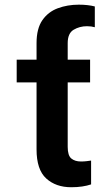

<svg xmlns="http://www.w3.org/2000/svg" viewBox="-20 -780 470 810"><path d="M360.1 -528.4V-432.5H265.6V-160.5Q265.6 -123.9 280.9 -111.3Q296.2 -98.7 321.7 -98.7Q334.5 -98.7 345.5 -100.1Q356.5 -101.6 364.3 -102.6V-2.1Q347.7 3.6 326.9 6.7Q306.1 9.9 280.5 9.9Q215.6 9.9 174.9 -27.2Q134.2 -64.3 134.2 -149.9V-432.5H50.4V-528.4H134.2V-598Q134.2 -659.4 158.7 -694.8Q183.2 -730.1 223.9 -745.2Q264.6 -760.3 312.5 -760.3Q333.1 -760.3 349.6 -758.3Q366.1 -756.4 380 -752.8V-665.1Q365.4 -669.4 346.9 -669.4Q315.7 -669.4 290.7 -654.5Q265.6 -639.6 265.6 -598V-528.4Z"/></svg>

Font: Inter Zeller Semi Bold
Style: Regular
Weight: 600
Designer: Rasmus Andersson; Joe Bland
Foundry: zeller
Version: Version 3.015;git-dec3a8cb1